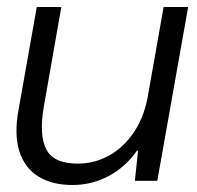

<svg xmlns="http://www.w3.org/2000/svg" viewBox="-20 -516 561 548"><path d="M187 12Q128 12 89 -12.5Q50 -37 35 -85Q20 -133 33 -203L85 -496H155L105 -211Q91 -131 112 -90Q133 -49 202 -49Q248 -49 288.5 -70.5Q329 -92 359 -134Q389 -176 401 -236L447 -496H517L429 0H365L374 -86H371Q338 -39 290 -13.5Q242 12 187 12Z"/></svg>

Font: DM Sans 36pt Light
Style: Italic
Weight: 300
Italic angle: -10°
Designer: Colophon Foundry, Jonny Pinhorn
Foundry: Colophon Foundry
Version: Version 4.004;gftools[0.9.30]